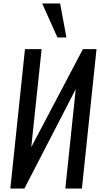

<svg xmlns="http://www.w3.org/2000/svg" viewBox="-20 -1095 583 1115"><path d="M313.5 -877.4 225.1 -1074.7H329.1L365.7 -877.4ZM40 0 125 -809.6H221.7L161.6 -240.7L461.4 -809.6H540.5L455.6 0H359.4L419.9 -577.6L121.6 0Z"/></svg>

Font: Oswald
Style: Regular
Weight: 400
Designer: Vernon Adams
Foundry: Vernon Adams
Version: 3.0; ttfautohint (v0.94.23-7a4d-dirty) -l 8 -r 50 -G 200 -x 